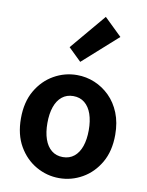

<svg xmlns="http://www.w3.org/2000/svg" viewBox="-100 -994 826 1079"><g transform="rotate(10 313.0 -455.0)"><path d="M313 14Q243 14 181.5 -21Q120 -56 82 -121.5Q44 -187 44 -280Q44 -373 82 -438.5Q120 -504 181.5 -539Q243 -574 313 -574Q366 -574 414 -554Q462 -534 500 -496.5Q538 -459 560 -404.5Q582 -350 582 -280Q582 -187 544 -121.5Q506 -56 444.5 -21Q383 14 313 14ZM313 -106Q351 -106 377.5 -127.5Q404 -149 417.5 -188Q431 -227 431 -280Q431 -333 417.5 -372Q404 -411 377.5 -432.5Q351 -454 313 -454Q275 -454 248.5 -432.5Q222 -411 208.5 -372Q195 -333 195 -280Q195 -227 208.5 -188Q222 -149 248.5 -127.5Q275 -106 313 -106ZM317 -650 244 -721 415 -924 515 -827Z"/></g></svg>

Font: Noto Sans KR Thin
Style: Bold
Weight: 700
Version: Version 2.004-H2;hotconv 1.0.118;makeotfexe 2.5.65603